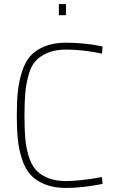

<svg xmlns="http://www.w3.org/2000/svg" viewBox="-20 -920 577 949"><path d="M484 -45 487 -11Q386 9 307 9Q247 9 203 -8.5Q159 -26 132 -55Q105 -84 89.5 -131Q74 -178 68.5 -228Q63 -278 63 -347Q63 -416 68 -465.5Q73 -515 88 -563.5Q103 -612 129 -642Q155 -672 200 -690.5Q245 -709 307 -709Q349 -709 394 -704.5Q439 -700 463 -695L487 -690L484 -655Q388 -675 307 -675Q252 -675 213.5 -658Q175 -641 153 -615Q131 -589 119.5 -543.5Q108 -498 104.5 -455Q101 -412 101 -347Q101 -283 104.5 -239.5Q108 -196 120.5 -152.5Q133 -109 155 -83Q177 -57 215 -41Q253 -25 307 -25Q339 -25 383 -30Q427 -35 456 -40ZM271 -845V-900H306V-845Z"/></svg>

Font: TitilliumMaps29L
Style: 1 wt
Weight: 100
Designer: Campivisivi
Foundry: Accademia di Belle Arti di Urbino and students of MA course of Visual design
Version: Version 001.001